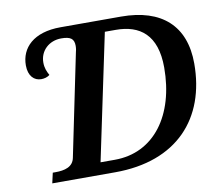

<svg xmlns="http://www.w3.org/2000/svg" viewBox="-79 -807 1023 900"><g transform="rotate(-10 433.0 -357.0)"><path d="M99 0H398C694 0 852 -177 852 -438C852 -617 746 -714 552 -714H264C135 -714 73 -649 73 -566C73 -515 100 -490 133 -490C148 -490 163 -494 174 -503C164 -521 156 -539 156 -565C156 -621 200 -662 258 -662C302 -662 319 -650 319 -616C319 -603 316 -589 315 -587L215 -102C207 -59 167 -49 123 -49H110ZM339 -58 465 -657H517C631 -657 710 -600 710 -444C710 -218 595 -58 407 -58Z"/></g></svg>

Font: Noto Serif Semi
Style: Italic
Weight: 600
Italic angle: -12°
Designer: Monotype Design Team
Foundry: Monotype Imaging Inc.
Version: Version 1.901